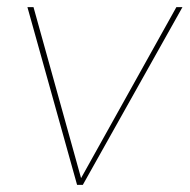

<svg xmlns="http://www.w3.org/2000/svg" viewBox="-20 -520 533 540"><path d="M493.2 -500 212.9 0H196.8L57.1 -500H74.2L208 -19L476.1 -500Z"/></svg>

Font: Human Sans Thin
Style: Italic
Weight: 100
Italic angle: -8°
Designer: Tim Radville
Foundry: Continuum
Version: Version 1.000;FEAKit 1.0